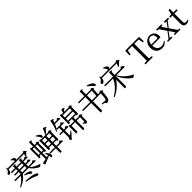

<svg xmlns="http://www.w3.org/2000/svg" viewBox="715 -3338 5909 5909"><g transform="rotate(-45 3669.0 -384.0)"><path d="M419 -846C413 -841 417 -834 428 -825C461 -799 489 -762 495 -733H167C166 -744 163 -754 160 -764C159 -767 158 -772 157 -774V-776C157 -777 153 -778 148 -778C143 -778 140 -770 141 -757C141 -702 112 -654 75 -633C56 -624 35 -598 47 -575C63 -546 93 -552 120 -569C145 -585 171 -627 171 -689H843C835 -656 824 -617 815 -594C808 -599 801 -604 795 -609C785 -616 775 -615 767 -606L740 -578H661V-626C672 -628 680 -634 684 -642C690 -655 680 -663 667 -664L613 -669C600 -670 592 -663 592 -650V-578H402V-626C413 -628 421 -634 425 -642C431 -655 420 -663 408 -664L355 -669C342 -670 334 -663 334 -650V-578H171C157 -578 150 -569 153 -556L154 -552C156 -540 163 -534 175 -534H334V-454H186C172 -454 165 -444 169 -431L170 -427C173 -415 181 -410 192 -410H334V-327H74C60 -327 54 -318 57 -305L58 -300C61 -288 69 -283 81 -283H295C242 -201 147 -116 44 -56C32 -49 29 -41 33 -34C37 -26 46 -24 57 -29C184 -86 308 -173 386 -283H634C695 -186 795 -107 899 -59C911 -54 918 -58 925 -69C932 -80 942 -88 956 -92C967 -96 973 -101 974 -109C974 -117 968 -123 957 -127C853 -158 740 -216 673 -283H925C935 -283 944 -286 948 -296C953 -306 948 -314 939 -321C921 -335 901 -349 884 -361C874 -368 864 -366 856 -358L826 -327H661V-410H826C835 -410 842 -412 847 -421C852 -432 848 -440 840 -448C824 -460 808 -472 794 -482C784 -489 774 -488 766 -479L742 -454H661V-534H830C840 -534 847 -537 852 -545C857 -556 853 -564 845 -572C836 -579 826 -586 817 -593C827 -588 835 -588 844 -596C870 -619 903 -652 924 -680C936 -681 945 -680 952 -683C964 -689 962 -703 952 -711L898 -758C888 -767 880 -768 870 -759L841 -733H544C578 -758 572 -831 444 -852C433 -854 425 -852 419 -846ZM295 -34C459 -9 573 30 641 72C729 121 854 -47 300 -68C286 -69 278 -64 277 -53C276 -43 283 -36 295 -34ZM399 -201C479 -173 531 -139 557 -108C560 -104 563 -100 571 -97C631 -69 711 -196 410 -234C396 -235 388 -232 385 -222C382 -212 387 -205 399 -201ZM402 -327V-410H592V-327ZM402 -454V-534H592V-454Z M1875 -202 1841 -164H1720V-283H1844V-265C1844 -254 1848 -247 1854 -247C1888 -247 1911 -259 1911 -272V-586C1923 -588 1932 -591 1939 -596C1950 -605 1947 -616 1936 -624L1889 -657C1879 -664 1869 -663 1861 -654L1842 -634H1740C1781 -669 1830 -723 1873 -775C1888 -772 1899 -776 1906 -785C1915 -795 1908 -806 1896 -811L1829 -837C1817 -842 1808 -838 1803 -826C1780 -766 1751 -704 1726 -659C1719 -648 1721 -640 1729 -634H1539L1485 -654C1471 -659 1462 -652 1462 -638V-248C1462 -235 1466 -228 1473 -228C1507 -228 1527 -240 1527 -253V-283H1654V-164H1439C1425 -164 1419 -155 1422 -142L1423 -137C1426 -125 1434 -120 1446 -120H1654V64C1654 77 1658 84 1664 84C1698 84 1720 71 1720 57V-120H1948C1958 -120 1966 -122 1971 -131C1977 -142 1972 -150 1964 -158C1945 -174 1922 -191 1903 -205C1893 -212 1883 -211 1875 -202ZM1050 -52 1074 -8C1081 5 1094 9 1101 -3C1102 -5 1103 -8 1104 -10C1203 -45 1284 -79 1348 -108C1353 -84 1356 -62 1356 -42C1356 -31 1359 -23 1368 -19C1422 8 1474 -112 1331 -235C1323 -242 1316 -244 1310 -243C1305 -242 1304 -233 1310 -220C1321 -195 1331 -168 1339 -141L1298 -130L1282 -126C1276 -125 1272 -124 1265 -122V-312H1334V-293C1334 -281 1338 -273 1343 -273C1356 -273 1378 -278 1388 -289C1395 -296 1394 -303 1394 -312V-604C1405 -606 1416 -609 1424 -616C1435 -625 1430 -637 1420 -644L1373 -677C1363 -684 1353 -684 1345 -675L1326 -655H1265V-790C1283 -792 1294 -798 1299 -810C1304 -823 1295 -830 1282 -832L1223 -839C1209 -841 1202 -833 1202 -820V-655H1143L1101 -673C1087 -679 1078 -673 1078 -658V-274C1078 -261 1082 -254 1088 -254C1113 -254 1138 -265 1138 -279V-312H1202V-108C1146 -95 1097 -84 1061 -77C1047 -74 1043 -64 1050 -52ZM1138 -355V-612H1205V-355ZM1263 -355V-612H1334V-355ZM1490 -802C1525 -764 1560 -707 1573 -664C1575 -656 1579 -650 1589 -647C1648 -630 1685 -745 1508 -823C1497 -828 1489 -828 1484 -824C1479 -820 1481 -812 1490 -802ZM1527 -327V-439H1654V-327ZM1527 -482V-590H1654V-482ZM1720 -327V-439H1844V-327ZM1720 -482V-590H1844V-482Z M2954 -298 2897 -337C2887 -344 2877 -343 2869 -334L2849 -312H2710V-410H2829V-393C2829 -382 2833 -376 2840 -376C2872 -376 2896 -388 2896 -401V-683C2908 -685 2916 -688 2923 -693C2934 -701 2932 -713 2921 -721L2874 -754C2864 -761 2854 -760 2846 -751L2827 -731H2632C2650 -750 2671 -772 2687 -791C2703 -790 2715 -794 2722 -804C2730 -816 2722 -826 2709 -829L2638 -845C2626 -848 2618 -843 2614 -831C2607 -801 2596 -762 2585 -731H2536L2483 -752C2469 -757 2460 -751 2460 -736V-377C2460 -364 2464 -357 2470 -357C2504 -357 2524 -369 2524 -383V-410H2643V-312H2494L2444 -331C2430 -336 2421 -330 2421 -315V-13C2421 0 2425 7 2431 7C2461 7 2488 -4 2488 -19V-268H2643V64C2643 77 2647 84 2654 84C2688 84 2710 71 2710 58V-268H2858V-86C2858 -77 2857 -76 2843 -76C2835 -76 2816 -78 2797 -79C2794 -79 2790 -80 2786 -80C2780 -80 2776 -75 2776 -66C2776 -56 2783 -50 2795 -47C2813 -44 2823 -39 2828 -34C2835 -26 2837 -18 2838 -11C2841 3 2848 10 2861 7C2917 -4 2924 -34 2924 -79V-257C2938 -259 2950 -264 2959 -271C2969 -280 2964 -291 2954 -298ZM2028 -460C2034 -457 2041 -459 2049 -469C2060 -483 2072 -498 2085 -517L2089 -505C2091 -496 2099 -492 2110 -492H2174V-353H2055C2041 -353 2035 -344 2038 -331L2039 -326C2042 -314 2050 -309 2062 -309H2174V-68C2174 -58 2173 -54 2152 -41C2139 -34 2137 -24 2144 -13L2176 34C2184 46 2197 48 2204 36C2208 30 2211 23 2213 15C2274 -48 2332 -114 2365 -153C2373 -163 2374 -170 2370 -176C2366 -182 2358 -181 2347 -173C2313 -146 2276 -118 2241 -94V-309H2380C2390 -309 2399 -312 2403 -321C2408 -331 2403 -339 2395 -346C2379 -361 2361 -377 2345 -389C2335 -397 2325 -396 2317 -386L2288 -353H2241V-492H2361C2371 -492 2378 -494 2383 -503C2388 -514 2384 -522 2376 -530C2360 -544 2342 -558 2326 -570C2316 -578 2306 -577 2298 -567L2270 -535H2098C2124 -574 2147 -619 2166 -666H2381C2391 -666 2398 -668 2403 -677C2408 -688 2404 -696 2396 -704C2380 -718 2362 -732 2346 -744C2336 -752 2326 -751 2318 -741L2291 -709H2183C2192 -733 2200 -757 2207 -781C2226 -782 2237 -788 2241 -798C2246 -810 2236 -818 2225 -821L2155 -839C2142 -842 2133 -836 2132 -823C2119 -719 2079 -574 2029 -482C2023 -471 2023 -463 2028 -460ZM2524 -453V-549H2829V-453ZM2524 -593V-687H2829V-593Z M3684 -804C3679 -798 3682 -790 3693 -782C3750 -741 3817 -678 3849 -632C3854 -624 3859 -619 3869 -617C3942 -603 3957 -744 3709 -809C3697 -812 3689 -810 3684 -804ZM3058 -357 3059 -352C3062 -340 3070 -335 3082 -335H3412V65C3412 78 3418 85 3427 85C3453 85 3486 73 3486 54V-335H3829C3824 -199 3815 -112 3792 -90C3788 -85 3776 -84 3758 -84C3740 -84 3683 -88 3640 -91C3626 -92 3619 -87 3619 -78C3619 -67 3625 -61 3637 -59C3673 -54 3707 -45 3718 -37C3731 -28 3735 -19 3737 -9C3739 4 3744 11 3757 10C3790 8 3819 -1 3844 -21C3883 -54 3899 -164 3906 -328C3919 -329 3928 -330 3936 -336C3946 -344 3943 -355 3933 -363L3878 -406C3868 -414 3858 -413 3849 -405L3821 -379H3751L3765 -588C3775 -589 3782 -590 3787 -593C3799 -600 3795 -613 3785 -621L3737 -658C3727 -665 3718 -666 3709 -657L3688 -636H3486V-796C3502 -797 3511 -804 3515 -815C3520 -828 3511 -836 3498 -837L3433 -844C3420 -845 3412 -838 3412 -825V-636H3149C3135 -636 3128 -627 3132 -613L3133 -610C3136 -599 3144 -593 3155 -593H3412V-379H3075C3061 -379 3054 -370 3058 -357ZM3486 -379V-593H3695L3678 -379Z M4950 -664 4892 -716C4882 -725 4873 -724 4864 -716L4832 -688H4542C4590 -703 4604 -799 4450 -840C4439 -843 4431 -842 4426 -838C4421 -834 4424 -826 4434 -817C4465 -787 4490 -745 4498 -710C4500 -700 4506 -691 4514 -689C4515 -688 4515 -688 4516 -688H4181C4180 -699 4177 -711 4174 -722C4171 -734 4166 -739 4161 -739C4156 -739 4154 -731 4154 -718C4152 -660 4118 -612 4079 -590C4058 -579 4038 -552 4049 -527C4066 -496 4100 -501 4128 -520C4156 -537 4184 -580 4184 -644H4830C4819 -613 4804 -577 4790 -548C4785 -537 4784 -530 4790 -526C4796 -522 4802 -524 4811 -531C4847 -560 4893 -600 4920 -634C4932 -635 4941 -635 4948 -637C4962 -641 4961 -654 4950 -664ZM4040 36C4045 45 4053 46 4065 41C4238 -40 4372 -158 4463 -304V63C4463 76 4468 83 4477 83C4504 83 4534 71 4534 54V-392H4535V-395C4608 -208 4731 -58 4873 27C4884 34 4891 30 4899 20C4908 8 4922 -1 4939 -6C4950 -9 4957 -12 4958 -21C4959 -29 4955 -35 4944 -40C4793 -107 4646 -240 4563 -392H4910C4920 -392 4929 -395 4933 -405C4938 -415 4933 -423 4925 -430C4905 -447 4881 -465 4861 -480C4851 -487 4841 -486 4833 -477L4798 -436H4534V-569C4552 -572 4562 -579 4567 -590C4572 -603 4563 -611 4550 -612L4484 -619C4471 -620 4463 -613 4463 -600V-436H4092C4078 -436 4072 -427 4075 -414L4076 -409C4079 -397 4087 -392 4099 -392H4420C4349 -234 4221 -87 4049 13C4038 20 4035 27 4040 36Z M5429 -18V-13C5429 0 5436 7 5449 7H5733C5746 7 5753 0 5753 -13V-18C5753 -30 5746 -38 5734 -39L5639 -46C5638 -141 5638 -239 5638 -336V-391C5638 -489 5638 -589 5639 -685H5827L5854 -550C5856 -538 5864 -532 5876 -532H5881C5894 -532 5900 -539 5900 -552L5894 -714C5894 -726 5885 -734 5873 -734H5309C5297 -734 5288 -727 5288 -714L5282 -552C5281 -538 5288 -532 5301 -532H5306C5318 -532 5326 -538 5328 -550L5355 -685H5542C5544 -588 5544 -489 5544 -391V-336C5544 -239 5544 -141 5542 -46L5448 -39C5436 -38 5429 -30 5429 -18Z M6156 21C6241 21 6305 -15 6352 -81C6359 -91 6359 -98 6352 -104C6346 -109 6338 -106 6329 -97C6292 -61 6244 -41 6181 -41C6071 -41 5996 -107 5991 -255H6331C6342 -255 6351 -260 6353 -272C6356 -286 6357 -303 6357 -322C6357 -444 6277 -535 6148 -535C6016 -535 5898 -428 5898 -256C5898 -69 6008 21 6156 21ZM5992 -300C6003 -418 6064 -490 6145 -490C6227 -490 6272 -430 6272 -349C6272 -314 6263 -300 6226 -300Z M6411 -16V-13C6411 0 6418 7 6431 7H6588C6601 7 6608 0 6608 -13V-16C6608 -28 6601 -36 6589 -37L6538 -43L6597 -127L6662 -218L6782 -42L6726 -37C6714 -36 6707 -28 6707 -16V-13C6707 0 6714 7 6727 7H6938C6951 7 6958 0 6958 -13V-16C6958 -28 6951 -36 6939 -37L6889 -41L6726 -275L6875 -470L6926 -476C6938 -477 6945 -485 6945 -497V-501C6945 -514 6938 -521 6925 -521H6774C6761 -521 6754 -514 6754 -501V-497C6754 -485 6761 -477 6773 -476L6825 -470L6706 -303L6591 -471L6641 -476C6653 -477 6660 -485 6660 -497V-501C6660 -514 6653 -521 6640 -521H6437C6424 -521 6417 -514 6417 -501V-497C6417 -485 6424 -477 6436 -476L6487 -471L6642 -246L6486 -43L6430 -37C6418 -36 6411 -28 6411 -16Z M7205 21C7253 21 7289 8 7319 -22C7327 -30 7327 -39 7321 -47C7315 -54 7306 -55 7295 -49C7277 -40 7260 -35 7237 -35C7191 -35 7169 -58 7169 -117V-470H7291C7304 -470 7311 -477 7311 -490V-501C7311 -514 7304 -521 7291 -521H7169L7172 -657C7172 -671 7166 -677 7153 -677H7133C7121 -677 7114 -671 7112 -659L7086 -523L7001 -516C6989 -515 6982 -507 6982 -495V-490C6982 -477 6989 -470 7002 -470H7081V-204C7081 -186 7081 -171 7080 -157V-116C7080 -23 7122 21 7205 21Z"/></g></svg>

Font: 寒蝉锦书宋 Text
Style: Regular
Weight: 400
Designer: 寒蝉锦书宋{Warren} 思源宋体{Ryoko NISHIZUKA 西塚涼子 (kana & ideographs); Frank Grießhammer (Latin, Greek & Cyrillic); Wenlong ZHANG 
Foundry: Adobe & ChillType
Version: Version 2.000;Glyphs 3.1.1 (3135)